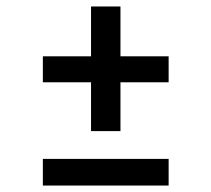

<svg xmlns="http://www.w3.org/2000/svg" viewBox="-20 -575 655 595"><path d="M262.1 -554.9H353.3V-400.5H502.6V-320H353.3V-168.7H262.1V-320H112.8V-400.5H262.1ZM112.8 -82.6H502.6V0H112.8Z"/></svg>

Font: Fira Code Fixed Retina
Style: Regular
Weight: 450
Monospace: yes
Designer: Carrois Corporate, Edenspiekermann AG, Nikita Prokopov
Foundry: Carrois Corporate, Edenspiekermann AG, Nikita Prokopov
Version: Version 5.002